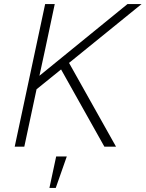

<svg xmlns="http://www.w3.org/2000/svg" viewBox="-20 -718 713 940"><path d="M201 -698H248L202 -481L173 -347L604 -698H673L318 -410L548 0H491L279 -378L159 -281L99 0H52ZM255 48H307L253 202H222Z"/></svg>

Font: Azeret Mono Thin
Style: Italic
Weight: 100
Italic angle: -12°
Designer: Martin Vácha
Foundry: Displaay
Version: Version 1.000; Glyphs 3.0.3, build 3074